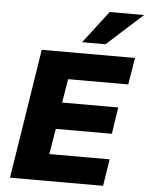

<svg xmlns="http://www.w3.org/2000/svg" viewBox="-61 -991 803 1040"><g transform="rotate(5 340.0 -470.5)"><path d="M33 0 144 -705H651L627 -559H300L279 -430H584L562 -285H257L234 -146H562L539 0ZM358 -765 493 -941H680L485 -765Z"/></g></svg>

Font: Nunito Sans 10pt Black
Style: Italic
Weight: 900
Italic angle: -9°
Designer: Vernon Adams
Foundry: Vernon Adams
Version: Version 3.101;gftools[0.9.27]